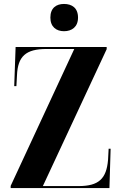

<svg xmlns="http://www.w3.org/2000/svg" viewBox="-20 -952 617 972"><path d="M304 -794C344 -794 375 -816 375 -863C375 -912 344 -932 304 -932C265 -932 235 -912 235 -863C235 -816 265 -794 304 -794ZM34 0H534L540 -199H530L527 -143C519 -47 480 -10 378 -10H197L520 -703V-714H59L52 -516H63L66 -571C70 -667 111 -704 215 -704H356L34 -11Z"/></svg>

Font: Noto Serif Display ExtraCondensed ExtraBold
Style: Regular
Weight: 800
Width: 2
Designer: Monotype Design Team
Foundry: Monotype Imaging Inc.
Version: Version 2.009